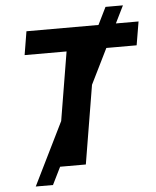

<svg xmlns="http://www.w3.org/2000/svg" viewBox="-60 -870 824 1013"><g transform="rotate(-5 352.0 -363.0)"><path d="M87.9 92.8 537.1 -819.3H629.4L179.2 92.8ZM89.8 -603 110.4 -727.5H704.1L683.1 -603H461.4L361.3 0H211.9L312 -603Z"/></g></svg>

Font: Inter 17pt
Style: Bold Italic
Weight: 700
Italic angle: -9.3988°
Version: Version 4.001;git-66647c0bb